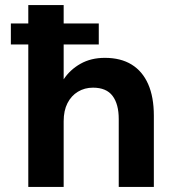

<svg xmlns="http://www.w3.org/2000/svg" viewBox="-20 -740 687 760"><path d="M23 -564V-647H371V-564ZM92 0V-720H232V-426Q257 -464 298.5 -487.5Q340 -511 395 -511Q458 -511 501 -484.5Q544 -458 566.5 -407Q589 -356 589 -282V0H450V-269Q450 -328 425.5 -360.5Q401 -393 348 -393Q315 -393 288.5 -377Q262 -361 247 -331.5Q232 -302 232 -260V0Z"/></svg>

Font: DM Sans 20pt ExtraBold
Style: Regular
Weight: 800
Version: Version 4.004;gftools[0.9.30]